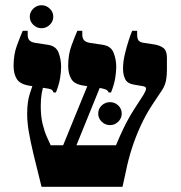

<svg xmlns="http://www.w3.org/2000/svg" viewBox="-20 -715 691 735"><path d="M139 0Q120 -75 108 -125.5Q96 -176 90 -212Q84 -248 84 -279Q84 -325 94 -356Q104 -387 116 -421L154 -407Q151 -401 147 -388.5Q143 -376 139.5 -356.5Q136 -337 136 -309Q136 -270 143 -241Q150 -212 159 -192Q168 -172 174 -159H424Q439 -195 452.5 -223Q466 -251 479 -273Q492 -295 504 -313L528 -350Q538 -366 539 -374.5Q540 -383 528 -385L493 -391Q468 -395 459.5 -411.5Q451 -428 451 -452Q451 -479 458 -508Q465 -537 473 -561.5Q481 -586 486 -597H505V-583Q505 -567 510.5 -560Q516 -553 530 -551L570 -545Q594 -541 606.5 -530.5Q619 -520 619 -494V-450Q619 -431 617 -416Q615 -401 610.5 -389.5Q606 -378 599 -368L563 -314Q538 -276 518.5 -233.5Q499 -191 485 -147.5Q471 -104 462 -59L449 0ZM203 -113 330 -424 377 -416 254 -113ZM185 -361Q182 -369 177 -372Q172 -375 157 -377L92 -387Q56 -393 44 -413Q32 -433 32 -463Q32 -506 44.5 -540Q57 -574 67 -597H86V-582Q86 -569 92 -561.5Q98 -554 114 -551L160 -544Q194 -540 204 -514Q214 -488 214 -459Q214 -440 210 -415.5Q206 -391 194 -361ZM396 -361Q393 -369 384.5 -372.5Q376 -376 358 -379L302 -387Q265 -392 253 -412.5Q241 -433 241 -463Q241 -506 253.5 -540Q266 -574 276 -597H295V-583Q295 -570 301 -562Q307 -554 323 -551L370 -544Q404 -540 414.5 -514Q425 -488 425 -459Q425 -440 421 -415.5Q417 -391 405 -361ZM401 -236Q383 -236 369.5 -249Q356 -262 356 -280Q356 -299 369.5 -311.5Q383 -324 401 -324Q419 -324 432.5 -311.5Q446 -299 446 -280Q446 -262 432.5 -249Q419 -236 401 -236ZM139 -607Q121 -607 107.5 -620Q94 -633 94 -651Q94 -669 107.5 -682Q121 -695 139 -695Q157 -695 170.5 -682Q184 -669 184 -651Q184 -633 170.5 -620Q157 -607 139 -607Z"/></svg>

Font: Frank Ruhl Libre
Style: Bold
Weight: 700
Designer: Yanek Iontef
Foundry: Fontef
Version: Version 6.004